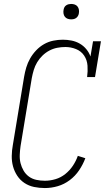

<svg xmlns="http://www.w3.org/2000/svg" viewBox="-20 -944 540 972"><path d="M207 8Q179 8 152.5 2.5Q126 -3 104 -17.5Q82 -32 67.5 -54Q53 -76 46 -101.5Q39 -127 39.5 -155Q40 -183 45 -210L102 -555Q106 -579 113 -602.5Q120 -626 132.5 -648Q145 -670 163 -689Q181 -708 203 -720.5Q225 -733 249.5 -738Q274 -743 298 -743Q321 -743 343 -738.5Q365 -734 384 -723Q403 -712 417 -695Q431 -678 438 -658L451 -735H491L461 -554H421Q425 -583 423 -611.5Q421 -640 406 -662.5Q391 -685 365 -695.5Q339 -706 311 -706Q290 -706 269.5 -702Q249 -698 230 -688Q211 -678 195 -662.5Q179 -647 168 -628.5Q157 -610 151 -590Q145 -570 141 -549L84 -204Q81 -183 80 -160.5Q79 -138 84 -118Q89 -98 99.5 -80Q110 -62 126.5 -50Q143 -38 164 -33.5Q185 -29 207 -29Q234 -29 261 -37Q288 -45 310.5 -63Q333 -81 349 -105Q365 -129 374 -155L412 -143Q400 -111 380.5 -82Q361 -53 333 -32Q305 -11 272.5 -1.5Q240 8 207 8ZM340 -846Q331 -846 322.5 -849Q314 -852 308.5 -859Q303 -866 301.5 -875.5Q300 -885 302 -895Q303 -901 306 -907Q309 -913 315 -917Q321 -921 327.5 -922.5Q334 -924 340 -924Q350 -924 358.5 -921Q367 -918 372.5 -911Q378 -904 379.5 -894.5Q381 -885 379 -875Q378 -869 374.5 -863Q371 -857 365.5 -853Q360 -849 353.5 -847.5Q347 -846 340 -846Z"/></svg>

Font: Iosevka Slab Extralight
Style: Italic
Weight: 200
Italic angle: -9°
Monospace: yes
Designer: Belleve Invis
Foundry: Belleve Invis
Version: Version 11.1.1; ttfautohint (v1.8.3)